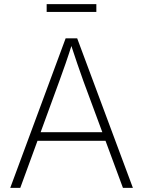

<svg xmlns="http://www.w3.org/2000/svg" viewBox="-20 -914 696 934"><path d="M29.8 0 299.3 -727.5H355.5L626.5 0H578.1L385.7 -519.5Q371.6 -559.1 355.7 -605Q339.8 -650.9 321.3 -708H333Q314.9 -650.4 298.8 -604.2Q282.7 -558.1 268.6 -519.5L78.6 0ZM145.5 -229V-271H510.7V-229ZM448.7 -894V-856H207V-894Z"/></svg>

Font: Inter ExtraLight
Style: Regular
Weight: 250
Designer: Rasmus Andersson
Foundry: rsms
Version: Version 4.001;git-66647c0bb